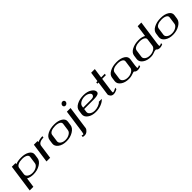

<svg xmlns="http://www.w3.org/2000/svg" viewBox="438 -2582 4622 4622"><g transform="rotate(-45 2749.5 -271.0)"><path d="M237.3 -500 232.4 -466.8Q317.4 -500 424.8 -500Q558.6 -500 640.6 -448.2Q722.7 -396.5 710.9 -312.5L696.3 -208Q683.6 -121.1 583.5 -60.5Q483.4 0 354.5 0Q249 0 172.9 -42L137.7 208H12.7L112.3 -500ZM565.4 -167 591.8 -354.5Q598.6 -403.3 549.3 -430.7Q500 -458 418.9 -458Q337.9 -458 280.8 -431.2Q223.6 -404.3 216.8 -354.5L190.4 -167Q183.6 -115.2 232.9 -78.6Q282.2 -42 360.4 -42Q437.5 -42 498 -78.6Q558.6 -115.2 565.4 -167Z M1153.3 -500 1147.5 -458Q1069.3 -458 1021.5 -431.6Q973.6 -405.3 966.8 -354.5L917 0H792L862.3 -500H987.3L982.4 -466.8Q1067.4 -500 1153.3 -500Z M1689.5 -167 1715.8 -354.5Q1722.7 -403.3 1673.3 -430.7Q1624 -458 1543 -458Q1461.9 -458 1404.8 -431.2Q1347.7 -404.3 1340.8 -354.5L1314.5 -167Q1307.6 -115.2 1356.9 -78.6Q1406.2 -42 1484.4 -42Q1561.5 -42 1622.1 -78.6Q1682.6 -115.2 1689.5 -167ZM1820.3 -208Q1807.6 -121.1 1707.5 -60.5Q1607.4 0 1478.5 0Q1347.7 0 1265.6 -61Q1183.6 -122.1 1195.3 -208L1210 -312.5Q1221.7 -397.5 1318.8 -448.7Q1416 -500 1548.8 -500Q1682.6 -500 1764.6 -448.2Q1846.7 -396.5 1835 -312.5Z M2084 -750Q2109.4 -750 2125.5 -731.4Q2141.6 -712.9 2137.7 -687.5Q2133.8 -662.1 2112.8 -643.6Q2091.8 -625 2066.4 -625Q2040 -625 2024.4 -643.6Q2008.8 -662.1 2012.7 -687.5Q2016.6 -712.9 2037.1 -731.4Q2057.6 -750 2084 -750ZM2111.3 -500 2026.4 105.5Q2022.5 129.9 1981.9 168.9Q1941.4 208 1886.7 208Q1848.6 208 1825.2 199.2L1832 154.3Q1854.5 167 1877 167Q1892.6 167 1902.3 97.7L1986.3 -500Z M2835.9 -318.4Q2833 -301.8 2822.3 -289.6Q2811.5 -277.3 2791.5 -270Q2771.5 -262.7 2753.4 -258.3Q2735.4 -253.9 2706.1 -252.4Q2676.8 -251 2660.2 -250.5Q2643.6 -250 2615.2 -250H2326.2L2314.5 -167Q2307.6 -115.2 2356.9 -78.6Q2406.2 -42 2484.4 -42Q2545.9 -42 2608.9 -65.9Q2671.9 -89.8 2700.2 -125H2797.9Q2753.9 -69.3 2664.6 -34.7Q2575.2 0 2478.5 0Q2347.7 0 2265.6 -61Q2183.6 -122.1 2195.3 -208L2210 -312.5Q2221.7 -397.5 2318.8 -448.7Q2416 -500 2548.8 -500Q2676.8 -500 2761.2 -443.8Q2845.7 -387.7 2835.9 -318.4ZM2711.9 -359.4Q2715.8 -393.6 2666 -425.8Q2616.2 -458 2543 -458Q2464.8 -458 2404.8 -421.4Q2344.7 -384.8 2337.9 -333L2332 -292H2564.5Q2594.7 -292 2609.9 -292.5Q2625 -293 2646.5 -296.4Q2668 -299.8 2679.2 -306.6Q2690.4 -313.5 2699.7 -326.7Q2709 -339.8 2711.9 -359.4Z M3187.5 -750 3152.3 -500H3277.3L3271.5 -458H3146.5L3097.7 -110.4Q3087.9 -42 3103.5 -42Q3140.6 -42 3218.8 -85Q3218.8 -85 3212.9 -41Q3141.6 0 3082 0Q3027.3 0 2997.6 -39.1Q2967.8 -78.1 2971.7 -103.5L3021.5 -458H2980.5L2986.3 -500H3027.3L3062.5 -750Z M3814.5 -167 3840.8 -354.5Q3847.7 -403.3 3798.3 -430.7Q3749 -458 3668 -458Q3586.9 -458 3529.8 -431.2Q3472.7 -404.3 3465.8 -354.5L3439.5 -167Q3432.6 -115.2 3481.9 -78.6Q3531.2 -42 3609.4 -42Q3686.5 -42 3747.1 -78.6Q3807.6 -115.2 3814.5 -167ZM3932.6 -121.1Q3921.9 -42 3937.5 -42Q3960.9 -42 4007.8 -65.4L4002 -20.5Q3940.4 0 3916 0Q3882.8 0 3861.8 -6.8Q3840.8 -13.7 3834 -21.5Q3827.1 -29.3 3818.4 -36.1Q3809.6 -43 3796.9 -43Q3789.1 -43 3763.2 -32.2Q3737.3 -21.5 3694.8 -10.7Q3652.3 0 3603.5 0Q3472.7 0 3390.6 -61Q3308.6 -122.1 3320.3 -208L3335 -312.5Q3346.7 -397.5 3443.8 -448.7Q3541 -500 3673.8 -500Q3807.6 -500 3889.6 -448.2Q3971.7 -396.5 3960 -312.5Z M4546.9 -43Q4514.6 -43 4464.4 -21.5Q4414.1 0 4353.5 0Q4222.7 0 4140.6 -61Q4058.6 -122.1 4070.3 -208L4085 -312.5Q4096.7 -397.5 4193.8 -448.7Q4291 -500 4423.8 -500Q4527.3 -500 4605.5 -458L4646.5 -750H4771.5L4682.6 -121.1Q4671.9 -42 4687.5 -42Q4710.9 -42 4757.8 -65.4L4752 -20.5Q4690.4 0 4666 0Q4632.8 0 4611.8 -6.8Q4590.8 -13.7 4584 -21.5Q4577.1 -29.3 4568.4 -36.1Q4559.6 -43 4546.9 -43ZM4564.5 -167 4590.8 -354.5Q4597.7 -403.3 4548.3 -430.7Q4499 -458 4418 -458Q4336.9 -458 4279.8 -431.2Q4222.7 -404.3 4215.8 -354.5L4189.5 -167Q4182.6 -115.2 4231.9 -78.6Q4281.2 -42 4359.4 -42Q4436.5 -42 4497.1 -78.6Q4557.6 -115.2 4564.5 -167Z M5314.5 -167 5340.8 -354.5Q5347.7 -403.3 5298.3 -430.7Q5249 -458 5168 -458Q5086.9 -458 5029.8 -431.2Q4972.7 -404.3 4965.8 -354.5L4939.5 -167Q4932.6 -115.2 4981.9 -78.6Q5031.2 -42 5109.4 -42Q5186.5 -42 5247.1 -78.6Q5307.6 -115.2 5314.5 -167ZM5445.3 -208Q5432.6 -121.1 5332.5 -60.5Q5232.4 0 5103.5 0Q4972.7 0 4890.6 -61Q4808.6 -122.1 4820.3 -208L4835 -312.5Q4846.7 -397.5 4943.8 -448.7Q5041 -500 5173.8 -500Q5307.6 -500 5389.6 -448.2Q5471.7 -396.5 5460 -312.5Z"/></g></svg>

Font: okolaks
Style: BoldItalic
Weight: 600
Width: 8
Italic angle: -8°
Version: Version 000.6.0